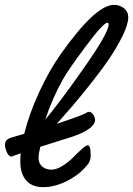

<svg xmlns="http://www.w3.org/2000/svg" viewBox="-35 -753 549 792"><path d="M225.1 -177.2Q190.9 -166 131.3 -147.5Q124 -118.2 124 -102.1Q124 -79.1 138.9 -66.2Q153.8 -53.2 176.8 -53.2Q197.8 -53.2 222.9 -68.8Q248 -84.5 266.6 -103.5Q285.2 -122.6 302.5 -138.2Q319.8 -153.8 326.2 -153.8Q338.9 -153.8 338.9 -118.2V-108.4Q338.9 -98.1 335 -88.9Q331.1 -79.6 327.9 -75.7Q324.7 -71.8 315.9 -62Q285.6 -27.8 237.1 -4.4Q188.5 19 144 19Q96.7 19 72.8 -9Q48.8 -37.1 48.8 -85.9Q48.8 -103 50.3 -120.6Q44.9 -118.7 35.4 -115.2Q25.9 -111.8 21.5 -110.4Q20 -109.9 18.1 -108.9Q16.1 -107.9 14.2 -107.4Q5.9 -104.5 -3.9 -119.1Q-30.3 -172.4 8.8 -184.6Q18.6 -187.5 38.3 -193.4Q58.1 -199.2 64.9 -201.2Q85.9 -285.6 127.7 -375.2Q169.4 -464.8 214.8 -528.8Q358.9 -732.9 435.1 -732.9Q458.5 -732.9 476.3 -719Q494.1 -705.1 494.1 -682.1Q494.1 -652.8 470.5 -604.7Q446.8 -556.6 415 -510Q383.3 -463.4 338.1 -406.5Q293 -349.6 262.7 -314.5Q232.4 -279.3 199.2 -242.2Q207.5 -245.1 228.3 -252.2Q249 -259.3 262.7 -263.9Q276.4 -268.6 293.2 -275.1Q310.1 -281.7 320.8 -287.1Q323.7 -291 330.1 -291Q335.9 -293.5 342.8 -287.6Q349.6 -281.7 352.5 -275.4Q356.4 -267.6 357.2 -260.3Q357.9 -252.9 354.5 -246.3Q351.1 -239.7 346.2 -233.9Q341.3 -228 332.8 -222.2Q324.2 -216.3 316.7 -211.9Q309.1 -207.5 297.9 -202.6Q286.6 -197.8 278.6 -194.6Q270.5 -191.4 258.5 -187.5Q246.6 -183.6 240.7 -181.9Q234.9 -180.2 225.1 -177.2ZM413.1 -651.9Q413.1 -659.2 408.2 -659.2Q391.1 -659.2 318.4 -561.5Q245.6 -463.9 224.1 -424.8Q180.7 -347.7 151.9 -259.8Q209.5 -328.1 311.3 -472.9Q413.1 -617.7 413.1 -651.9Z"/></svg>

Font: Yellowtail
Style: Regular
Weight: 400
Designer: Astigmatic (AOETI)
Foundry: Astigmatic (AOETI)
Version: Version 1.000